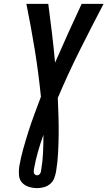

<svg xmlns="http://www.w3.org/2000/svg" viewBox="-20 -755 554 990"><path d="M172 215Q150 215 129 208.5Q108 202 94 187Q80 172 78 149.5Q76 127 79 105Q87 59 99.5 14Q112 -31 126.5 -76.5Q141 -122 157.5 -166.5Q174 -211 191 -256Q179 -377 159.5 -497Q140 -617 116 -735H229Q239 -660 248 -584Q257 -508 264 -432Q297 -508 331.5 -584Q366 -660 401 -735H514Q451 -615 390.5 -494Q330 -373 278 -250Q280 -203 281.5 -156Q283 -109 282.5 -61.5Q282 -14 279.5 34Q277 82 269 130Q266 147 259.5 164Q253 181 239 193Q225 205 207 210Q189 215 172 215ZM172 149Q176 149 180 146.5Q184 144 186.5 140.5Q189 137 190.5 132.5Q192 128 192 124Q200 78 202 31.5Q204 -15 204 -60Q188 -16 175.5 28.5Q163 73 155 117Q154 123 154 128.5Q154 134 155.5 138.5Q157 143 161.5 146Q166 149 172 149Z"/></svg>

Font: Iosevka Curly
Style: Bold Italic
Weight: 700
Italic angle: -9°
Monospace: yes
Designer: Belleve Invis
Foundry: Belleve Invis
Version: Version 22.1.2; ttfautohint (v1.8.4)